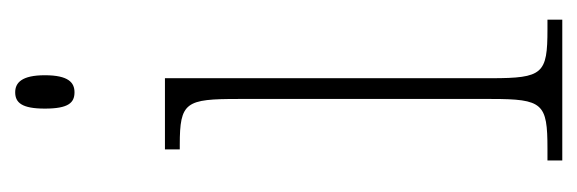

<svg xmlns="http://www.w3.org/2000/svg" viewBox="-280 -498 778 259"><g transform="rotate(-90 109.5 -369.0)"><path d="M114 -658C127 -658 137 -666 137 -698C137 -729 127 -738 114 -738C100 -738 92 -729 92 -698C92 -666 100 -658 114 -658ZM22 0H212V-20H199C139 -20 133 -26 133 -96V-536H37V-516H43C101 -516 105 -508 105 -437V-96C105 -26 99 -20 38 -20H22Z"/></g></svg>

Font: Noto Serif ExtraCondensed Thin
Style: Regular
Weight: 100
Width: 2
Designer: Monotype Design Team
Foundry: Monotype Imaging Inc.
Version: Version 2.013